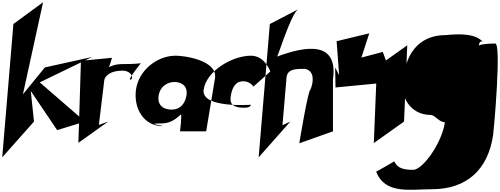

<svg xmlns="http://www.w3.org/2000/svg" viewBox="-43 -1098 4515 1734"><path d="M78 -881 -23 323 264 0 235 -276 473 77 725 0 316 -354 788 -583 362 -489 164 -246 346 -1078Z M688 -549 665 192 934 0 850 30 899 -375C902 -395 930 -460 1068 -460C1155 -455 1166 -379 1132 -379C1110 -379 1229 -527 1229 -527C1229 -527 1184 -519 1058 -519C950 -519 865 -456 890 -402C917 -402 966 -562 968 -576Z M1185 -288C1162 -119 1256 41 1425 41H1408C1487 41 1243 17 1412 17C1491 17 1541 -18 1591 -65C1601 -58 1583 88 1583 88H1819L1899 -394C1921 -555 1615 -597 1537 -595C1367 -591 1208 -457 1185 -288ZM1389 -232C1400 -312 1462 -358 1538 -358C1605 -354 1652 -317 1642 -242C1631 -163 1585 -108 1507 -108C1426 -108 1378 -153 1389 -232Z M1796 -287C1820 -457 2055 -595 2223 -595C2351 -595 2398 -452 2398 -452L2246 -316C2246 -316 2215 -364 2155 -364C2079 -364 2051 -301 2040 -222C2029 -142 2087 -125 2163 -125C2223 -125 2223 -152 2223 -152C2223 -152 1773 -118 1796 -287Z M2394 -881 2293 323 2579 0 2508 33 2545 -402C2556 -478 2633 -476 2713 -476C2796 -457 2792 -365 2761 -289C2739 -289 2657 215 2660 196L2964 88V-380C3012 -724 2733 -690 2454 -585C2442 -499 2584 -990 2654 -1016Z M2997 -726 3020 -418 2984 -489 2987 -308 3513 -359 3414 -629 3221 -578 3292 -797Z M3361 -494 3333 194 3606 0 3635 -689Z M3354 451C3433 661 3665 611 3857 611C4175 611 4367 431 4411 117C4419 61 4486 -705 4430 -705C4404 -705 4297 -702 4281 -686C4287 -732 4312 -733 4327 -709C4260 -799 4106 -793 3982 -781C3757 -781 3633 -635 3602 -410C3557 -232 3661 -60 3846 -60C3886 -60 3918 4 3975 6C3949 192 3775 436 3688 436C3572 436 3540 405 3518 359C3518 359 3352 457 3354 451Z"/></svg>

Font: Chaingun
Style: Ita
Weight: 400
Version: Version 0.91